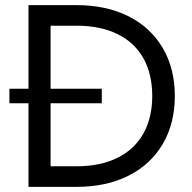

<svg xmlns="http://www.w3.org/2000/svg" viewBox="-20 -727 746 747"><path d="M376 -325.2H16.6V-381.8H376ZM90.8 -707H176.8V0H90.8ZM174.8 -80.1H278.3Q370.1 -80.1 436.5 -112.8Q502.9 -145.5 537.6 -207Q572.3 -268.6 572.3 -353.5Q572.3 -439.5 537.6 -501Q502.9 -562.5 436.5 -594.7Q370.1 -627 278.3 -627H174.8V-707H278.3Q393.6 -707 480 -663.6Q566.4 -620.1 613.3 -540Q660.2 -460 660.2 -353.5Q660.2 -247.1 613.3 -167Q566.4 -86.9 480 -43.5Q393.6 0 278.3 0H174.8Z"/></svg>

Font: Wanted Sans Variable
Style: Regular
Weight: 400
Designer: Original Design by Kil Hyung-jin and Kang Hanbin, Wanted Lab, Inc; Hangeul from Source Han Sans by Jang Soo-young and Ka
Foundry: Wanted Lab, Inc.
Version: Version 1.003;Glyphs 3.2 (3227)